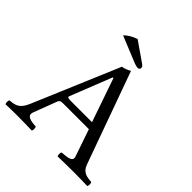

<svg xmlns="http://www.w3.org/2000/svg" viewBox="-216 -972 1128 1128"><g transform="rotate(45 347.5 -408.0)"><path d="M284 -818C249.8 -806.4 226.3 -790.7 208 -773L362 -710C383 -701 397 -698 405 -698C413 -698 420 -705 420 -713C420 -720 416 -726 405 -734ZM263 -283C241 -283 234 -286 237.8 -296.3L340 -555H346L440 -283ZM155 -79 210 -224C215 -237 221 -241 245 -241H456L514 -72C525.8 -37.5 487.6 -34.4 440 -31C434 -25 434 -4 440 2C477 1 532 0 571 0C612 0 650 1 685 2C691 -4 691 -25 685 -31C646.2 -34.5 612.4 -37.8 595 -86L389 -658C374 -649 347 -638 334 -638L107 -102C81 -40 50.5 -34 7 -31C1 -25 1 -4 7 2C33 1 65.7 0 96 0C137 0 187 1 224 2C230 -4 230 -25 224 -31C186.4 -33.6 139.4 -37.9 155 -79Z"/></g></svg>

Font: Libertinus Serif
Style: Regular
Weight: 400
Designer: Philipp H. Poll
Foundry: Khaled Hosny
Version: Version 6.2